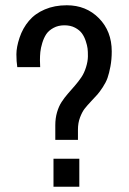

<svg xmlns="http://www.w3.org/2000/svg" viewBox="-20 -713 492 733"><path d="M191.1 -235Q191.1 -261.9 197.9 -284.8Q204.6 -307.6 215.5 -324.1Q226.3 -340.6 239.6 -355.8Q252.8 -371 266.1 -386.2Q279.3 -401.4 290.4 -417.7Q301.5 -434 308.4 -456.3Q315.4 -478.7 315.6 -497.4Q315.8 -516.1 314.3 -528Q312.8 -540 307.3 -556.5Q301.9 -573 292.8 -585.6Q283.7 -598.2 266.5 -607.3Q249.3 -616.4 225.9 -616.4Q202.4 -616.4 184.4 -606.6Q166.4 -596.9 156.8 -582.8Q147.3 -568.6 141.4 -549.1Q135.5 -529.5 134 -514.6Q132.5 -499.6 132.5 -483.1L133.4 -456.6H46Q42.6 -478.3 42.6 -505.6Q42.6 -533 54.7 -569.3Q66.9 -605.6 90.4 -633.4Q113.8 -661.2 151 -677Q188.1 -692.9 235 -692.9Q308.9 -692.9 357.7 -643.4Q406.6 -593.8 406.6 -516.9Q406.6 -486.1 401.6 -459.4Q396.6 -432.7 390.5 -415.5Q384.4 -398.3 372.1 -379.7Q359.7 -361 352.3 -352.7Q344.9 -344.5 328.4 -326.9Q311.9 -309.3 302.8 -297.6Q293.7 -285.8 285.6 -264.8Q277.6 -243.7 277.6 -218.9V-179H191.1ZM184.2 -106.9H282.8V0H184.2Z"/></svg>

Font: Puralecka Narrow
Style: Regular
Weight: 400
Designer: Hector Gatti, Marcela Romero, Pablo Cosgaya and Nicolas Silva
Version: Version 1.004;PS 001.004;hotconv 1.0.70;makeotf.lib2.5.58329